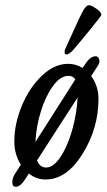

<svg xmlns="http://www.w3.org/2000/svg" viewBox="-20 -675 409 737"><path d="M259 -481Q244 -466 236 -466Q228 -466 228 -474Q228 -482 230 -486Q232 -490 259.5 -551Q287 -612 297 -630Q310 -655 322 -655Q331 -655 350 -641.5Q369 -628 369 -618Q369 -614 324.5 -559.5Q280 -505 259 -481ZM122 -59Q133 -32 157 -32Q186 -32 213.5 -74.5Q241 -117 258 -179Q275 -241 278 -301ZM269 -370Q260 -384 243 -384Q212 -384 183.5 -345Q155 -306 137 -248Q119 -190 116 -130ZM297 -414Q313 -439 323.5 -449Q334 -459 347 -459Q357 -459 360.5 -447.5Q364 -436 357 -425L330 -383Q358 -345 358 -295Q358 -183 297 -84.5Q236 14 155 14Q119 14 91 -9L76 14Q58 42 40 42Q31 42 28.5 33.5Q26 25 28.5 13.5Q31 2 37 -7L60 -43Q35 -83 35 -131Q35 -200 64 -269.5Q93 -339 141 -384.5Q189 -430 241 -430Q272 -430 297 -414Z"/></svg>

Font: EB Garamond 08
Style: Italic
Weight: 400
Italic angle: -14°
Version: Version 0.016